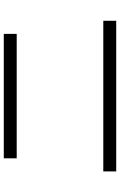

<svg xmlns="http://www.w3.org/2000/svg" viewBox="175 -898 649 1040"><g transform="rotate(-90 500.0 -377.5)"><path d="M837 -612H163V-682H837ZM908 -73H92V-143H908Z"/></g></svg>

Font: IBM Plex Sans JP
Style: Regular
Weight: 400
Designer: Mike Abbink; Paul van der Laan; Pieter van Rosmalen; Wujin Sim; Yejin Wi; Jinhee Kim; Boomi Park; Yona Kim; Kichan Ma
Foundry: Sandoll Inc.
Version: Version 1.000